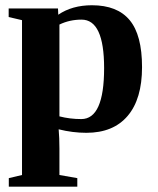

<svg xmlns="http://www.w3.org/2000/svg" viewBox="-20 -491 596 724"><path d="M199.7 -435.5Q252 -471.2 326.7 -471.2Q422.4 -471.2 469 -415Q515.6 -358.9 515.6 -237.8Q515.6 -117.7 461.4 -54Q407.2 9.8 305.7 9.8Q253.9 9.8 201.2 -3.4Q204.1 28.8 204.1 68.8V168.9L271.5 180.7V212.9H13.2V180.7L63 168.9V-415L12.7 -426.8V-459H198.7ZM372.6 -234.4Q372.6 -417 287.6 -417Q242.2 -417 204.1 -398.4V-52.2Q243.7 -42 286.6 -42Q372.6 -42 372.6 -234.4Z"/></svg>

Font: Liberation Serif
Style: Bold
Weight: 700
Designer: Steve Matteson
Foundry: Ascender Corporation
Version: Version 2.1.5